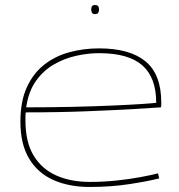

<svg xmlns="http://www.w3.org/2000/svg" viewBox="-20 -732 712 762"><path d="M336 10Q254 10 192 -17.5Q130 -45 95.5 -102.5Q61 -160 61 -249Q61 -329 86 -384.5Q111 -440 154.5 -474.5Q198 -509 254.5 -524.5Q311 -540 373 -540Q495 -540 557.5 -488.5Q620 -437 620 -325Q620 -321 620 -315.5Q620 -310 619 -306Q592 -304 515.5 -299.5Q439 -295 327 -290.5Q215 -286 82 -286Q81 -278 81 -270Q81 -262 81 -254Q81 -168 113.5 -114.5Q146 -61 203.5 -35.5Q261 -10 337 -10Q390 -10 442 -15.5Q494 -21 537 -29Q580 -37 607 -44L612 -24Q569 -13 495 -1.5Q421 10 336 10ZM84 -306Q181 -306 268 -308Q355 -310 424 -313Q493 -316 539 -319Q585 -322 600 -324Q600 -424 545 -472.5Q490 -521 373 -521Q329 -521 282 -510.5Q235 -500 193.5 -476Q152 -452 122.5 -410.5Q93 -369 84 -306ZM357 -676Q348 -676 345 -681.5Q342 -687 342 -694Q342 -702 345 -707Q348 -712 357 -712Q367 -712 370 -707Q373 -702 373 -694Q373 -687 370 -681.5Q367 -676 357 -676Z"/></svg>

Font: Georama Extended Thin
Style: Regular
Weight: 100
Width: 7
Designer: Jean-Baptiste Levee
Foundry: Production Type
Version: Version 1.000